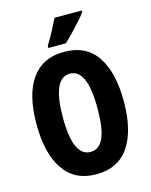

<svg xmlns="http://www.w3.org/2000/svg" viewBox="-136 -1017 878 1114"><g transform="rotate(-15 303.0 -460.0)"><path d="M565 -358Q565 -183 499.5 -86.5Q434 10 303 10Q173 10 107 -87.5Q41 -185 41 -359Q41 -538 108 -631.5Q175 -725 303 -725Q435 -725 500 -629Q565 -533 565 -358ZM199 -358Q199 -124 303 -124Q356 -124 381.5 -181Q407 -238 407 -358Q407 -478 381 -536Q355 -594 303 -594Q199 -594 199 -358ZM466 -921Q453 -902 429 -875.5Q405 -849 378 -820.5Q351 -792 327 -770H222V-783Q247 -823 266.5 -860Q286 -897 302 -930H466Z"/></g></svg>

Font: Noto Sans Thai ExtCond ExtBd
Style: Regular
Weight: 800
Width: 2
Designer: Monotype Design Team
Foundry: Monotype Imaging Inc.
Version: Version 2.002; ttfautohint (v1.8.4.7-5d5b)